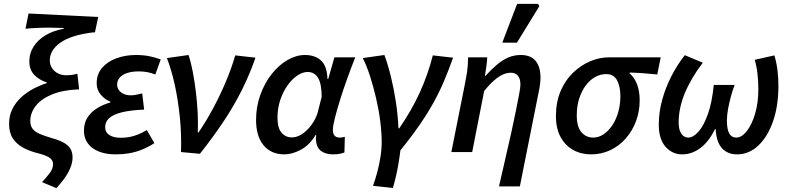

<svg xmlns="http://www.w3.org/2000/svg" viewBox="-20 -788 4092 995"><path d="M272 187 198 156Q218 134 236.5 110.5Q255 87 255 62Q255 44 239 31Q223 18 176 6Q135 -4 101 -22Q67 -40 47 -70Q27 -100 27 -146Q27 -189 44 -223Q61 -257 89 -283Q117 -309 152 -327.5Q187 -346 222 -357V-361Q184 -373 158 -399.5Q132 -426 132 -470Q132 -512 154 -546.5Q176 -581 215.5 -605Q255 -629 310 -639V-643Q285 -644 249 -644.5Q213 -645 176.5 -643.5Q140 -642 112 -639L128 -718L489 -700L472 -620H461Q348 -606 293 -567Q238 -528 238 -475Q238 -452 250 -434.5Q262 -417 280.5 -407.5Q299 -398 323 -398Q353 -398 381 -406L390 -325Q307 -322 250.5 -299Q194 -276 165.5 -239.5Q137 -203 137 -161Q137 -136 149 -120.5Q161 -105 185 -94.5Q209 -84 243 -74Q303 -58 329.5 -35.5Q356 -13 356 28Q356 55 344 83.5Q332 112 312.5 138.5Q293 165 272 187Z M577 12Q530 12 493 -2.5Q456 -17 435.5 -44.5Q415 -72 415 -110Q415 -151 434 -180Q453 -209 484.5 -228Q516 -247 552 -257V-261Q524 -272 502.5 -297Q481 -322 481 -356Q481 -404 509 -436.5Q537 -469 583.5 -486Q630 -503 684 -503Q722 -503 752.5 -497Q783 -491 813 -480L785 -402Q761 -411 741.5 -414.5Q722 -418 699 -418Q665 -418 640 -410Q615 -402 601 -386.5Q587 -371 587 -350Q587 -325 607 -309.5Q627 -294 657 -294Q672 -294 686.5 -297Q701 -300 717 -304L727 -220Q654 -217 609.5 -205.5Q565 -194 545 -175Q525 -156 525 -130Q525 -102 547 -88Q569 -74 606 -74Q630 -74 651 -78Q672 -82 694 -90.5Q716 -99 741 -114L780 -46Q745 -24 713 -11.5Q681 1 648 6.5Q615 12 577 12Z M918 0Q921 -92 912 -180.5Q903 -269 886 -347Q869 -425 845 -487L957 -503Q970 -464 979.5 -413.5Q989 -363 995.5 -308.5Q1002 -254 1004.5 -201Q1007 -148 1005 -102H1009Q1050 -162 1086 -229.5Q1122 -297 1151 -366Q1180 -435 1199 -501L1304 -489Q1273 -400 1232 -318.5Q1191 -237 1137.5 -157Q1084 -77 1016 9Z M1454 12Q1385 12 1346 -35Q1307 -82 1307 -166Q1307 -236 1329.5 -297.5Q1352 -359 1388.5 -405Q1425 -451 1470 -477Q1515 -503 1560 -503Q1613 -503 1644 -474Q1675 -445 1677 -379H1681L1713 -491H1821Q1800 -438 1779.5 -381Q1759 -324 1742.5 -271Q1726 -218 1715.5 -176.5Q1705 -135 1705 -114Q1705 -95 1714 -85Q1723 -75 1740 -75Q1749 -75 1755 -76.5Q1761 -78 1767 -79L1765 2Q1753 7 1738.5 9.5Q1724 12 1706 12Q1668 12 1644 -5.5Q1620 -23 1617 -65Q1617 -69 1617.5 -75Q1618 -81 1619 -88H1615Q1585 -37 1540 -12.5Q1495 12 1454 12ZM1492 -76Q1513 -76 1533.5 -86.5Q1554 -97 1572.5 -115.5Q1591 -134 1605 -157Q1619 -180 1626 -204L1647 -286Q1647 -353 1628.5 -384Q1610 -415 1574 -415Q1548 -415 1520 -396Q1492 -377 1469 -344Q1446 -311 1432 -268.5Q1418 -226 1418 -178Q1418 -126 1438.5 -101Q1459 -76 1492 -76Z M1913 175Q1925 142 1935 104.5Q1945 67 1951.5 26.5Q1958 -14 1958 -53Q1958 -101 1950.5 -160Q1943 -219 1929 -279Q1915 -339 1897.5 -393.5Q1880 -448 1860 -487L1972 -503Q1990 -455 2005.5 -392Q2021 -329 2031.5 -260Q2042 -191 2045 -123H2049Q2112 -214 2154.5 -306.5Q2197 -399 2223 -501L2328 -489Q2306 -427 2282 -370Q2258 -313 2227 -257Q2196 -201 2154 -140Q2112 -79 2055 -9Q2051 25 2045 60Q2039 95 2031.5 127.5Q2024 160 2016 186Z M2566 178Q2582 106 2598.5 36Q2615 -34 2629 -98Q2643 -162 2653.5 -214Q2664 -266 2670.5 -301Q2677 -336 2677 -349Q2677 -380 2664 -395.5Q2651 -411 2628 -411Q2607 -411 2586.5 -402Q2566 -393 2542 -372.5Q2518 -352 2489 -316L2427 0H2319L2389 -351Q2395 -380 2400 -412Q2405 -444 2406 -491H2505Q2504 -466 2500 -440.5Q2496 -415 2493 -394H2495Q2527 -429 2555.5 -453Q2584 -477 2614 -490Q2644 -503 2679 -503Q2731 -503 2756 -472Q2781 -441 2781 -387Q2781 -370 2778.5 -350.5Q2776 -331 2771 -308L2674 178ZM2583 -567 2660 -768H2768L2775 -756L2659 -567Z M3043 12Q2991 12 2950 -11Q2909 -34 2885 -78Q2861 -122 2861 -186Q2861 -259 2885 -315.5Q2909 -372 2949.5 -411Q2990 -450 3038.5 -470.5Q3087 -491 3137 -491H3404L3386 -402Q3348 -406 3314 -408.5Q3280 -411 3243 -412V-408Q3268 -386 3281.5 -351Q3295 -316 3295 -268Q3295 -211 3276 -160Q3257 -109 3222.5 -70Q3188 -31 3142 -9.5Q3096 12 3043 12ZM3054 -75Q3082 -75 3107 -91.5Q3132 -108 3152 -137Q3172 -166 3183.5 -205.5Q3195 -245 3195 -290Q3195 -339 3178 -371.5Q3161 -404 3121 -404Q3091 -404 3063.5 -388.5Q3036 -373 3015 -344.5Q2994 -316 2981.5 -277Q2969 -238 2969 -189Q2969 -131 2993 -103Q3017 -75 3054 -75Z M3515 12Q3464 12 3429 -27.5Q3394 -67 3394 -142Q3394 -206 3411.5 -270Q3429 -334 3459.5 -393.5Q3490 -453 3529 -502L3622 -463Q3560 -381 3528.5 -304Q3497 -227 3497 -154Q3497 -115 3511 -95Q3525 -75 3547 -75Q3572 -75 3599.5 -105.5Q3627 -136 3648.5 -196.5Q3670 -257 3679 -348H3787Q3777 -322 3768 -289Q3759 -256 3753 -223Q3747 -190 3747 -164Q3747 -118 3759 -96.5Q3771 -75 3796 -75Q3823 -75 3849.5 -108Q3876 -141 3893 -198Q3910 -255 3910 -326Q3910 -366 3905.5 -405.5Q3901 -445 3891 -478L3993 -501Q4004 -465 4009 -424.5Q4014 -384 4014 -344Q4014 -239 3986 -159Q3958 -79 3909.5 -33.5Q3861 12 3800 12Q3750 12 3721 -20.5Q3692 -53 3689 -118H3685Q3653 -53 3609 -20.5Q3565 12 3515 12Z"/></svg>

Font: Source Sans 3 SemiBold
Style: Italic
Weight: 600
Italic angle: -11°
Designer: Paul D. Hunt
Foundry: Adobe
Version: Version 3.046;hotconv 1.0.118;makeotfexe 2.5.65603